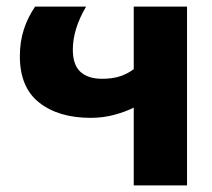

<svg xmlns="http://www.w3.org/2000/svg" viewBox="-20 -560 639 580"><path d="M384 0V-235Q361 -223 326.5 -213.5Q292 -204 254 -204Q157 -204 98.5 -250Q40 -296 40 -390Q40 -434 52 -471Q64 -508 86 -540H240Q200 -472 200 -410Q200 -364 223 -343Q246 -322 288 -322Q320 -322 342.5 -329.5Q365 -337 384 -351V-540H545V0Z"/></svg>

Font: Kanit SemiBold
Style: Regular
Weight: 600
Designer: Katatrad Team
Foundry: CadsonDemak
Version: Version 2.000; ttfautohint (v1.8.3)